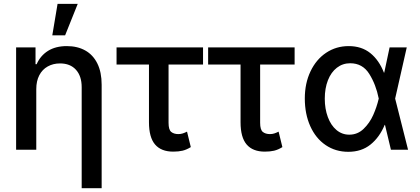

<svg xmlns="http://www.w3.org/2000/svg" viewBox="-20 -776 2175 995"><path d="M168 0H63.5V-530.3H164.1V-443.4H169.9Q189.5 -487.8 229 -512.5Q268.6 -537.1 326.2 -537.1Q381.3 -537.1 421.9 -514.4Q462.4 -491.7 484.6 -446.8Q506.8 -401.9 506.8 -336.9V199.2H403.3V-324.2Q403.3 -381.8 373.5 -414.6Q343.8 -447.3 291 -447.3Q255.4 -447.3 227.3 -431.6Q199.2 -416 183.6 -386Q168 -356 168 -314.5ZM278.3 -755.9H382.8L317.4 -592.8H251Z M1032.2 -441.4H853.5V-139.6Q853.5 -103.5 867.4 -92.3Q881.3 -81.1 904.3 -81.1Q916.5 -81.1 927 -84.5Q937.5 -87.9 949.2 -93.8L968.8 -13.7Q946.8 0 926 4.9Q905.3 9.8 877.9 9.8Q815.4 9.8 783.7 -27.1Q752 -64 752 -142.6V-441.4H584V-530.3H1032.2Z M1506.8 -441.4H1328.1V-139.6Q1328.1 -103.5 1342 -92.3Q1356 -81.1 1378.9 -81.1Q1391.1 -81.1 1401.6 -84.5Q1412.1 -87.9 1423.8 -93.8L1443.4 -13.7Q1421.4 0 1400.6 4.9Q1379.9 9.8 1352.5 9.8Q1290 9.8 1258.3 -27.1Q1226.6 -64 1226.6 -142.6V-441.4H1058.6V-530.3H1506.8Z M1559.6 -265.6Q1559.6 -344.2 1589.1 -406.2Q1618.7 -468.3 1670.4 -502.7Q1722.2 -537.1 1787.1 -537.1Q1854 -537.1 1899.2 -500.7Q1944.3 -464.4 1969.7 -399.4H1971.2L1999 -530.3H2087.9L2027.8 -265.1L2094.7 0H2005.9L1975.1 -128.9H1973.6Q1946.8 -64.5 1900.1 -26.9Q1853.5 10.7 1785.2 10.7Q1718.8 10.7 1667.5 -24.2Q1616.2 -59.1 1587.9 -122.1Q1559.6 -185.1 1559.6 -265.6ZM1790 -78.1Q1833 -78.1 1864.3 -108.2Q1895.5 -138.2 1914.1 -179.9Q1932.6 -221.7 1942.4 -263.7L1942.9 -265.1L1942.4 -266.6Q1928.2 -337.9 1893.6 -393.1Q1858.9 -448.2 1794.9 -448.2Q1755.9 -448.2 1725.8 -425Q1695.8 -401.9 1679.4 -360.1Q1663.1 -318.4 1663.1 -264.6Q1663.1 -211.9 1679 -169.2Q1694.8 -126.5 1723.6 -102.3Q1752.4 -78.1 1790 -78.1Z"/></svg>

Font: Pretendard GOV Medium
Style: Regular
Weight: 500
Designer: Base glyphs from Inter by Rasmus Andersson; Hangeul glyphs from Noto Sans CJK(Source Han Sans) by Jang Soo-young and Kan
Foundry: Kil Hyung-jin
Version: Version 1.309